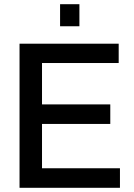

<svg xmlns="http://www.w3.org/2000/svg" viewBox="-20 -894 636 914"><path d="M73 0V-686H545V-594H180V-397H505V-304H180V-93H551V0ZM266 -769V-874H358V-769Z"/></svg>

Font: Archivo SemiCondensed Medium
Style: Regular
Weight: 500
Width: 4
Designer: Hector Gatti
Foundry: Omnibus-Type
Version: Version 2.001